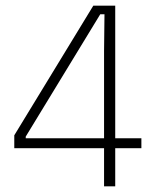

<svg xmlns="http://www.w3.org/2000/svg" viewBox="-20 -659 536 679"><path d="M348 0V-477.5L349.5 -608.5H334.5L71 -176V-152L55 -170H480V-135H30.5V-180.5L310 -639H387.5V0Z"/></svg>

Font: Anek Telugu ExtraLight
Style: Regular
Weight: 250
Version: Version 1.003